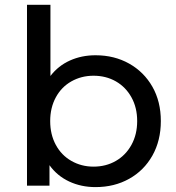

<svg xmlns="http://www.w3.org/2000/svg" viewBox="-20 -762 722 788"><path d="M90.8 0V-742.2H187V-450.2Q219.2 -492.2 267.1 -513.7Q314.9 -535.2 372.1 -535.2Q449.2 -535.2 510 -501Q570.8 -466.8 605.5 -406Q640.1 -345.2 640.1 -265.1Q640.1 -185.1 605.5 -123.5Q570.8 -62 510 -28.1Q449.2 5.9 372.1 5.9Q313 5.9 263.9 -17.1Q214.8 -40 183.1 -84V0ZM186 -265.1Q186 -210 209 -167.5Q231.9 -125 272.9 -101.6Q314 -78.1 363.8 -78.1Q415 -78.1 455.6 -101.6Q496.1 -125 519.5 -167.5Q543 -210 543 -265.1Q543 -320.3 519.5 -362.5Q496.1 -404.8 455.6 -428Q415 -451.2 363.8 -451.2Q314 -451.2 272.9 -428Q231.9 -404.8 209 -362.3Q186 -319.8 186 -265.1Z"/></svg>

Font: Montserrat Medium
Style: Regular
Weight: 500
Designer: Julieta Ulanovsky
Foundry: Julieta Ulanovsky
Version: Version 7.200